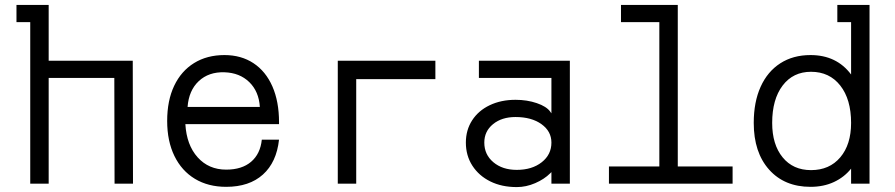

<svg xmlns="http://www.w3.org/2000/svg" viewBox="-20 -747 3640 781"><path d="M178 -500H520L521 0H446L445 -430H178V0H103V-657H47V-727H178Z M660 -255Q660 -338 688.5 -398Q717 -458 769.5 -490.5Q822 -523 893 -523Q961 -523 1011 -490Q1061 -457 1088 -395.5Q1115 -334 1115 -250V-242H734Q739 -157 784 -107Q829 -57 900 -57Q964 -57 1001.5 -89Q1039 -121 1045 -179H1115Q1105 -87 1049.5 -37Q994 13 900 13Q827 13 773 -19.5Q719 -52 689.5 -112.5Q660 -173 660 -255ZM893 -453Q829 -455 788.5 -417Q748 -379 743 -312H1037Q1033 -375 994 -413Q955 -451 893 -453Z M1354 0V-500H1751V-425H1429V0Z M2077 -341Q2124 -341 2163.5 -327.5Q2203 -314 2218 -293L2223 -286V-430H1928V-500H2298V0H2223V-47L2218 -42Q2194 -18 2157 -2Q2120 14 2082 14Q2021 14 1974.5 -9Q1928 -32 1901.5 -73Q1875 -114 1875 -167Q1875 -218 1900.5 -257.5Q1926 -297 1972 -319Q2018 -341 2077 -341ZM1950 -167Q1950 -118 1987 -87Q2024 -56 2082 -56Q2144 -56 2183.5 -87Q2223 -118 2223 -167Q2223 -213 2182.5 -242Q2142 -271 2077 -271Q2021 -271 1985.5 -242Q1950 -213 1950 -167Z M2960 0H2457V-70H2662V-657H2506V-727H2737V-70H2960Z M3517 0H3442V-61Q3414 -26 3372 -6.5Q3330 13 3277 13Q3171 13 3108.5 -57Q3046 -127 3046 -247Q3046 -332 3074 -394Q3102 -456 3154 -489.5Q3206 -523 3277 -523Q3383 -523 3442 -444V-657H3386V-727H3517ZM3121 -247Q3121 -159 3163.5 -107Q3206 -55 3279 -55Q3354 -55 3398 -107Q3442 -159 3442 -247Q3442 -343 3398 -399Q3354 -455 3279 -455Q3206 -455 3163.5 -399Q3121 -343 3121 -247Z"/></svg>

Font: Orbit
Style: Regular
Weight: 400
Designer: Sooun Cho
Foundry: JAMO
Version: Version 1.000; ttfautohint (v1.8.4.7-5d5b);gftools[0.9.29]